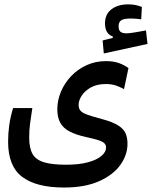

<svg xmlns="http://www.w3.org/2000/svg" viewBox="-20 -673 686 867"><path d="M269 173.8Q144 173.8 80.3 125.7Q16.6 77.6 16.6 -32.7Q16.6 -70.3 21.7 -107.7Q26.9 -145 39.1 -185.1H126Q119.6 -143.6 115.7 -114.5Q111.8 -85.4 111.8 -52.2Q111.8 -4.9 126.7 21.7Q141.6 48.3 178.2 59.6Q214.8 70.8 278.8 70.8Q336.9 70.8 377.2 59.8Q417.5 48.8 438.2 31Q459 13.2 459 -6.8Q459 -18.1 451.7 -25.6Q444.3 -33.2 424.8 -39.8Q405.3 -46.4 368.2 -54.2Q322.3 -64.5 293.7 -79.6Q265.1 -94.7 252 -118.9Q238.8 -143.1 238.8 -179.2Q238.8 -219.7 254.9 -258.3Q271 -296.9 300.5 -328.4Q330.1 -359.9 370.4 -378.4Q410.6 -397 459 -397Q492.7 -397 516.6 -388.4Q540.5 -379.9 560.1 -365.7L540 -270.5Q522.5 -280.3 503.2 -286.9Q483.9 -293.5 457.5 -293.5Q417.5 -293.5 390.1 -278.1Q362.8 -262.7 348.9 -241Q335 -219.2 335 -199.7Q335 -183.1 343.5 -173.1Q352.1 -163.1 374.5 -155Q397 -147 439 -135.7Q488.8 -122.6 513.9 -106.4Q539.1 -90.3 547.4 -70.1Q555.7 -49.8 555.7 -23.9Q555.7 26.9 523.2 72Q490.7 117.2 427 145.5Q363.3 173.8 269 173.8ZM448.7 -431.6 443.4 -490.2 523.4 -510.7 518.6 -479 489.3 -496.6V-508.3Q454.1 -520.5 454.1 -567.4Q454.1 -608.9 483.4 -631.1Q512.7 -653.3 558.6 -653.3Q579.1 -653.3 593.8 -649.9Q608.4 -646.5 620.6 -641.6L617.7 -585.9Q606.4 -587.4 593.3 -588.4Q580.1 -589.4 571.8 -589.4Q539.6 -589.4 527.6 -581.5Q515.6 -573.7 515.6 -554.7Q515.6 -536.1 524.4 -529.3Q533.2 -522.5 550.8 -522.5Q564.9 -522.5 591.1 -527.1Q617.2 -531.7 639.2 -535.6L646 -474.6Z"/></svg>

Font: Cascadia Code
Style: Regular
Weight: 400
Designer: Aaron Bell
Foundry: Saja Typeworks
Version: Version 2404.023